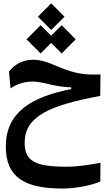

<svg xmlns="http://www.w3.org/2000/svg" viewBox="-20 -775 626 1113"><path d="M340.8 317.9C423.3 317.9 511.7 298.8 561.5 277.3L562.5 168.9C502 179.2 438 191.4 364.3 191.4C180.2 191.4 123 157.2 123 52.2C123 -99.1 263.7 -164.1 561 -218.8L562.5 -343.3C492.2 -341.3 450.2 -343.8 388.7 -362.3C298.8 -389.2 250 -428.7 171.9 -428.7C124 -428.7 70.8 -410.6 32.2 -360.4L41 -262.2C75.2 -286.6 121.1 -302.2 167 -302.2C203.1 -302.2 233.9 -293.9 279.8 -283.2C328.1 -272.5 360.8 -270 392.6 -268.6V-258.8C160.6 -212.4 13.7 -124 13.7 74.7C13.7 251.5 121.1 317.9 340.8 317.9ZM337.4 -465.3 418.9 -546.9 337.4 -628.9 276.4 -567.9 215.3 -628.9 133.8 -546.9 215.3 -465.3 276.4 -526.4ZM276.9 -601.1 354 -678.2 276.9 -755.4 199.7 -678.2Z"/></svg>

Font: Cascadia Code NF SemiBold
Style: Regular
Weight: 600
Monospace: yes
Designer: Aaron Bell
Foundry: Saja Typeworks
Version: Version 2404.023